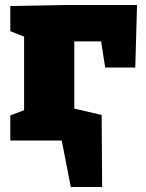

<svg xmlns="http://www.w3.org/2000/svg" viewBox="-20 -560 580 765"><path d="M526 -540 519 -291H399L383 -395H276V-122L346 -100V0H21V-100L76 -121V-414L21 -436V-536L232 -540ZM165 -153 385 -102 387 185H262L226 0H185Z"/></svg>

Font: Bitter Black
Style: Regular
Weight: 900
Designer: Sol Matas, and Bitter project Authors
Foundry: Sol Matas
Version: Version 2.001